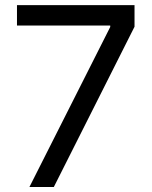

<svg xmlns="http://www.w3.org/2000/svg" viewBox="-20 -748 606 768"><path d="M420.9 -640.1V-646H47.9V-727.5H518.1V-641.1L195.3 0H97.7Z"/></svg>

Font: Raveo Variable
Style: Regular
Weight: 400
Designer: Jakub Foglar, Rasmus Andersson (Inter)
Foundry: Jakubfoglar.com
Version: Version 1.000;Glyphs 3.2.3 (3260)